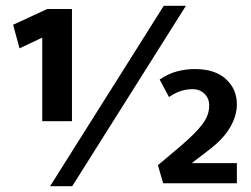

<svg xmlns="http://www.w3.org/2000/svg" viewBox="-20 -629 863 659"><path d="M152 10 542 -609H618L228 10ZM641 -323Q623 -323 603.5 -317.5Q584 -312 560 -296L528 -356Q557 -376 587.5 -384Q618 -392 649 -392Q718 -392 755.5 -357.5Q793 -323 793 -271Q793 -231 769 -190.5Q745 -150 694 -112L638 -69H793V0H540L522 -62L598 -126Q626 -150 645 -169Q664 -188 676 -204.5Q688 -221 693 -236Q698 -251 698 -267Q698 -292 681.5 -307.5Q665 -323 641 -323ZM142 -598H227V-213H125V-500L47 -463L25 -544Z"/></svg>

Font: Mukta Mahee
Style: Bold
Weight: 700
Designer: Shuchita Grover, Noopur Datye, Girish Dalvi, Yashodeep Gholap
Foundry: Ek Type
Version: Version 2.538;PS 1.000;hotconv 16.6.51;makeotf.lib2.5.65220;